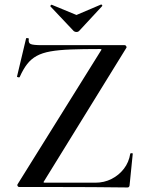

<svg xmlns="http://www.w3.org/2000/svg" viewBox="-20 -824 642 846"><path d="M58 -13 424 -600Q428 -605 427 -606.5Q426 -608 419 -608Q345 -608 292 -606Q239 -604 202.5 -597.5Q166 -591 141.5 -577.5Q117 -564 99.5 -541.5Q82 -519 67 -485Q66 -482 60 -483.5Q54 -485 55 -487L95 -655Q96 -657 102 -656Q108 -655 107 -653Q104 -635 115 -630Q126 -625 164 -625Q224 -625 311 -625Q398 -625 529 -625Q534 -625 536.5 -620Q539 -615 536 -612L175 -27Q171 -22 172 -20.5Q173 -19 179 -19Q251 -19 308 -19Q365 -19 400 -19Q439 -19 471.5 -35.5Q504 -52 526 -80.5Q548 -109 554 -147Q555 -149 560 -149Q565 -149 565 -147L551 -8Q551 -5 549 -1.5Q547 2 542 2Q468 1 385.5 0.5Q303 0 220.5 0Q138 0 64 0Q60 0 57.5 -4.5Q55 -9 58 -13ZM305 -687 202 -796Q201 -798 204 -801Q207 -804 208 -803L317 -758L425 -804Q427 -805 429.5 -802Q432 -799 430 -797L328 -687Q324 -683 317 -683Q310 -683 305 -687Z"/></svg>

Font: Cormorant SemiBold
Style: Regular
Weight: 600
Designer: Christian Thalmann (Catharsis Fonts)
Foundry: Catharsis Fonts
Version: Version 4.000